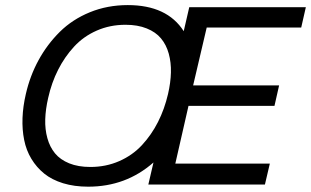

<svg xmlns="http://www.w3.org/2000/svg" viewBox="-20 -718 1210 747"><path d="M1151.9 -610.8H784.2L731.4 -385.7H1065.9L1047.9 -306.2H713.4L662.1 -81.5H1029.8L1010.7 0H557.1L577.1 -85.9Q470.2 8.3 323.2 8.3Q269 8.3 225.3 -5.1Q181.6 -18.6 151.9 -42.7Q122.1 -66.9 102.1 -100.1Q82 -133.3 74 -173.6Q65.9 -213.9 67.6 -259Q69.3 -304.2 80.6 -352.5Q96.7 -422.9 130.1 -484.1Q163.6 -545.4 212.6 -594Q261.7 -642.6 329.8 -670.4Q397.9 -698.2 477.1 -698.2Q629.9 -698.2 694.8 -596.7L716.3 -689.9H1169.9ZM331.5 -68.4Q392.1 -68.4 443.8 -91.1Q495.6 -113.8 532.5 -153.6Q569.3 -193.4 594.7 -243.4Q620.1 -293.5 633.8 -352.5Q644 -397 645 -436Q646 -475.1 636.5 -509.5Q627 -543.9 606.4 -568.6Q585.9 -593.3 550.8 -607.4Q515.6 -621.6 468.3 -621.6Q407.7 -621.6 356.2 -598.9Q304.7 -576.2 268.1 -536.4Q231.4 -496.6 206.1 -446.5Q180.7 -396.5 167.5 -337.4Q157.2 -293 156 -253.9Q154.8 -214.8 164.3 -180.4Q173.8 -146 194.1 -121.3Q214.4 -96.7 249.3 -82.5Q284.2 -68.4 331.5 -68.4Z"/></svg>

Font: HK Grotesk Medium Legacy Italic
Style: Regular
Weight: 500
Italic angle: -13°
Designer: Alfredo Marco Pradil
Foundry: Hanken Design Co.
Version: Version 2.022;PS 002.022;hotconv 1.0.88;makeotf.lib2.5.64775